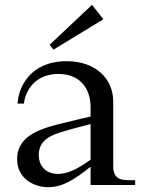

<svg xmlns="http://www.w3.org/2000/svg" viewBox="-20 -768 588 797"><path d="M356 -325V-284C312 -275 273 -264 225 -253C128 -229 51 -195 51 -107C51 -27 121 9 179 9C241 9 288 -22 356 -76V0H541V-20C494 -20 450 -15 450 -78V-346C450 -445 373 -514 257 -514C104 -514 56 -404 53 -338H79C89 -411 142 -461 222 -461C309 -461 355 -405 356 -325ZM141 -125C141 -170 168 -199 226 -217C260 -228 301 -239 356 -253V-105C299 -64 258 -46 220 -46C180 -46 141 -70 141 -125ZM186 -582 362 -748 409 -688 202 -562Z"/></svg>

Font: Ortica Linear
Style: Regular
Weight: 400
Designer: Benedetta Bovani
Foundry: Collletttivo
Version: Version 2.000;Glyphs 3.1.2 (3151)